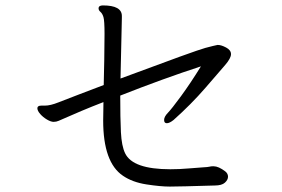

<svg xmlns="http://www.w3.org/2000/svg" viewBox="-20 -714 1040 709"><path d="M722 -469Q584 -424 424 -361Q424 -277 426.5 -226Q429 -175 442 -148Q470 -89 609 -89Q643 -89 676.5 -92Q710 -95 729 -96Q748 -97 753.5 -98.5Q759 -100 766 -100H769Q787 -100 812 -81Q822 -73 822 -61.5Q822 -50 810.5 -39.5Q799 -29 773 -29Q641 -25 607 -25Q573 -25 521 -33Q469 -41 434 -65Q361 -114 361 -269Q361 -283 361.5 -300.5Q362 -318 362 -337Q318 -320 280 -304L213 -275Q206 -272 197 -268Q188 -264 178 -264Q168 -264 153.5 -272.5Q139 -281 128.5 -293Q118 -305 118 -314.5Q118 -324 133 -324H146Q166 -324 196 -336Q226 -348 271 -365Q316 -382 363 -400Q364 -447 365 -493Q366 -539 366 -588.5Q366 -638 362 -651Q358 -664 351 -670Q344 -676 344 -683Q344 -694 360 -694Q430 -694 430 -655V-648Q430 -642 429 -601.5Q428 -561 425 -424Q704 -528 738 -537Q772 -546 783 -548H785Q797 -548 815 -538.5Q833 -529 833 -514Q833 -499 811.5 -474Q790 -449 738 -389Q686 -329 621 -271Q606 -259 596 -259Q586 -259 586 -271Q586 -283 600 -297.5Q614 -312 648.5 -359Q683 -406 722 -469Z"/></svg>

Font: LXGW WenKai
Style: Regular
Weight: 400
Designer: LXGW / Fontworks Inc.
Foundry: LXGW / Fontworks Inc.
Version: Version 1.520; June 14, 2025